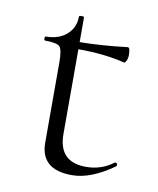

<svg xmlns="http://www.w3.org/2000/svg" viewBox="-61 -499 460 560"><g transform="rotate(10 169.5 -219.0)"><path d="M306 -46Q308 -47 310.5 -45.5Q313 -44 313.5 -41Q314 -38 312 -36Q245 12 189 12Q96 12 96 -68V-306Q96 -343 87.5 -352Q79 -361 44 -361Q41 -361 41 -367Q41 -373 44 -373Q82 -373 105.5 -393.5Q129 -414 129 -447Q129 -450 136.5 -450Q144 -450 144 -447V-374Q212 -375 285 -384Q292 -384 292 -361Q292 -356 290.5 -350.5Q289 -345 286.5 -341.5Q284 -338 282 -338Q222 -353 144 -353V-102Q144 -19 225 -19Q271 -19 306 -46Z"/></g></svg>

Font: t
Style: Regular
Weight: 300
Designer: Christian Thalmann (Catharsis Fonts)
Version: Version 1.000;PS 002.000;hotconv 1.0.88;makeotf.lib2.5.64775